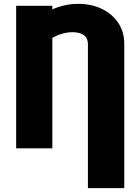

<svg xmlns="http://www.w3.org/2000/svg" viewBox="-20 -757 716 980"><path d="M614.3 203.1H428.7V-531.2Q428.7 -562.5 408.4 -577.4Q388.2 -592.3 350.6 -592.8Q297.9 -592.3 247.1 -563.5V0H62.5V-727.5H247.1V-709Q309.6 -737.3 378.9 -737.3Q447.3 -737.3 500.5 -711.4Q553.7 -685.5 584.2 -639.2Q614.7 -592.8 614.3 -531.2Z"/></svg>

Font: Inter Tight Black
Style: Regular
Weight: 900
Designer: Rasmus Andersson
Foundry: rsms
Version: Version 3.004; ttfautohint (v1.8.4.7-5d5b)